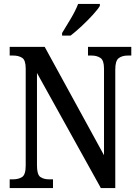

<svg xmlns="http://www.w3.org/2000/svg" viewBox="-20 -951 704 971"><path d="M29 0V-44H45Q74 -44 92 -56Q110 -68 110 -114V-604Q110 -647 92 -658.5Q74 -670 48 -670H29V-714H206L506 -166V-604Q506 -646 488 -658Q470 -670 444 -670H425V-714H644V-670H625Q598 -670 580.5 -657Q563 -644 563 -600V0H490L167 -582V-114Q167 -68 184 -56Q201 -44 229 -44H248V0ZM294 -784Q315 -818 338.5 -857.5Q362 -897 375 -931H485V-921Q475 -904 449.5 -876Q424 -848 393.5 -819.5Q363 -791 337 -771H294Z"/></svg>

Font: Noto Serif Tamil Condensed Medium
Style: Italic
Weight: 500
Width: 3
Italic angle: -12°
Designer: Indian Type Foundry, Tom Grace, and the Monotype Design Team
Foundry: Monotype Imaging Inc.
Version: Version 2.003; ttfautohint (v1.8.4.7-5d5b)